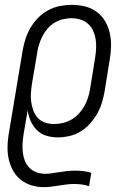

<svg xmlns="http://www.w3.org/2000/svg" viewBox="-20 -558 540 791"><path d="M160 213Q134 213 109.5 205.5Q85 198 66 183Q47 168 35 147Q23 126 17 102Q11 78 11 52Q11 26 15 0L73 -348Q77 -372 84.5 -396Q92 -420 105 -442.5Q118 -465 136.5 -484Q155 -503 178 -515.5Q201 -528 226 -533Q251 -538 275 -538Q303 -538 330 -531.5Q357 -525 378 -509.5Q399 -494 412.5 -471.5Q426 -449 432 -423Q438 -397 437.5 -368.5Q437 -340 432 -312L411 -182Q407 -159 400 -135.5Q393 -112 380.5 -90Q368 -68 350.5 -48.5Q333 -29 311.5 -16Q290 -3 265.5 2.5Q241 8 217 8Q193 8 170.5 1Q148 -6 132 -22Q116 -38 106.5 -59.5Q97 -81 94 -104L77 -4Q74 15 73 34Q72 53 74 70.5Q76 88 82.5 104.5Q89 121 101.5 133.5Q114 146 131 152Q148 158 167 158Q180 158 192.5 156Q205 154 218 152H219Q237 149 254.5 147Q272 145 290 145Q307 145 323.5 147Q340 149 356 154L347 209Q332 204 316.5 202Q301 200 285 200Q269 200 253.5 202Q238 204 222.5 206.5Q207 209 191 211Q175 213 160 213ZM203 -47Q221 -47 239.5 -51.5Q258 -56 274.5 -65.5Q291 -75 304.5 -89.5Q318 -104 327.5 -121Q337 -138 342.5 -155.5Q348 -173 351 -191L372 -321Q375 -340 376 -359.5Q377 -379 374 -397Q371 -415 363.5 -431.5Q356 -448 342.5 -460Q329 -472 311 -477.5Q293 -483 274 -483Q257 -483 238.5 -478.5Q220 -474 204 -464Q188 -454 175.5 -439.5Q163 -425 154.5 -408Q146 -391 140.5 -373.5Q135 -356 133 -339L112 -215Q109 -196 107.5 -176.5Q106 -157 108.5 -138.5Q111 -120 117.5 -102.5Q124 -85 136 -72Q148 -59 166 -53Q184 -47 203 -47Z"/></svg>

Font: Iosevka Slab Light Oblique
Style: Regular
Weight: 300
Italic angle: -9°
Monospace: yes
Designer: Belleve Invis
Foundry: Belleve Invis
Version: Version 11.1.1; ttfautohint (v1.8.3)